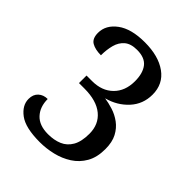

<svg xmlns="http://www.w3.org/2000/svg" viewBox="-206 -843 972 972"><g transform="rotate(45 280.5 -357.0)"><path d="M244 10Q141 10 95 -24.5Q49 -59 49 -105Q49 -137 68.5 -155Q88 -173 118 -173Q118 -117 150 -82.5Q182 -48 245 -48Q288 -48 321 -62Q354 -76 373 -109Q392 -142 392 -198Q392 -265 345.5 -303.5Q299 -342 212 -342H173V-396H213Q283 -396 325 -437.5Q367 -479 367 -549Q367 -606 342.5 -637.5Q318 -669 262 -669Q218 -669 194 -648.5Q170 -628 161 -594Q152 -560 152 -520Q111 -520 86 -534.5Q61 -549 61 -590Q61 -646 113.5 -685Q166 -724 263 -724Q361 -724 419.5 -682Q478 -640 478 -564Q478 -496 433.5 -447.5Q389 -399 321 -381Q349 -377 381 -367Q413 -357 441 -336.5Q469 -316 486.5 -283Q504 -250 504 -200Q504 -141 481 -101Q458 -61 420 -36.5Q382 -12 336 -1Q290 10 244 10Z"/></g></svg>

Font: Noto Serif Sinhala Medium
Style: Regular
Weight: 500
Designer: Jelle Bosma - Monotype Design Team
Foundry: Monotype Imaging Inc.
Version: Version 2.007; ttfautohint (v1.8.4.7-5d5b)